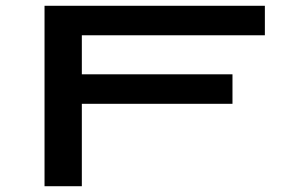

<svg xmlns="http://www.w3.org/2000/svg" viewBox="-20 -644 1040 664"><path d="M134 0H263V-285H784V-387H263V-522H896V-624H134Z"/></svg>

Font: Inconsolata UltraExpanded
Style: Bold
Weight: 700
Width: 9
Monospace: yes
Designer: Raph Levien, Cyreal, Brenton Simpson
Foundry: Raph Levien, Cyreal, Google
Version: Version 3.100